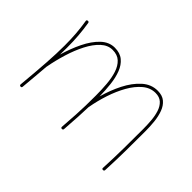

<svg xmlns="http://www.w3.org/2000/svg" viewBox="-81 -755 1022 1022"><g transform="rotate(45 430.0 -244.5)"><path d="M103 -4.9Q112.8 -109.4 117.7 -183.8Q122.6 -258.3 122.6 -315.9Q122.6 -364.3 119.4 -405Q116.2 -445.8 109.4 -487.3Q107.9 -495.6 116.2 -496.6Q124.5 -497.6 126 -490.2Q132.8 -448.2 136.2 -406.5Q139.6 -364.7 139.6 -315.9Q139.6 -291.5 138.7 -264.2Q156.2 -325.2 182.1 -378.4Q208 -431.6 242.4 -464.4Q276.9 -497.1 319.3 -497.1Q359.4 -497.1 384 -476.6Q408.7 -456.1 421.9 -421.6Q435.1 -387.2 439.9 -344Q444.8 -300.8 445.3 -255.9Q462.4 -317.9 490.2 -372.8Q518.1 -427.7 556.4 -462.2Q594.7 -496.6 643.1 -496.6Q678.2 -496.6 699.2 -479Q720.2 -461.4 731 -432.1Q741.7 -402.8 745.4 -367.7Q749 -332.5 749 -297.4Q749 -223.1 748.3 -152.1Q747.6 -81.1 743.7 0.5Q743.2 8.3 734.9 8.3Q726.1 8.3 727.1 -0.5Q731 -82 731.7 -152.6Q732.4 -223.1 732.4 -297.4Q732.4 -328.1 729.7 -360.4Q727.1 -392.6 718.3 -419.7Q709.5 -446.8 691.4 -463.4Q673.3 -480 643.1 -480Q604 -480 571.8 -452.9Q539.6 -425.8 514.4 -381.3Q489.3 -336.9 471.7 -283.2Q454.1 -229.5 444.8 -176.3L444.3 -175.3Q443.4 -139.2 441.2 -100.3Q439 -61.5 434.6 0.5Q434.1 8.3 425.8 8.3Q417.5 8.3 418 -0.5Q422.4 -59.6 424.6 -98.1Q426.8 -136.7 427.5 -169.9Q428.2 -203.1 428.2 -245.6Q428.2 -288.1 424.8 -329.8Q421.4 -371.6 410.4 -405.8Q399.4 -439.9 377.7 -460.2Q356 -480.5 319.3 -480.5Q284.2 -480.5 254.6 -453.1Q225.1 -425.8 201.7 -380.4Q178.2 -335 161.4 -280Q144.5 -225.1 134.3 -169.4L133.8 -167.5Q130.9 -131.8 127.4 -91.1Q124 -50.3 119.6 -2.9Q118.7 5.4 110.4 4.4Q102.1 3.4 103 -4.9Z"/></g></svg>

Font: Mikhak-DS1-FD Thin
Style: Regular
Weight: 100
Designer: Amin Abedi
Version: Version 3.2